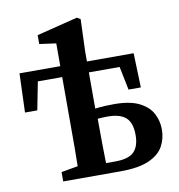

<svg xmlns="http://www.w3.org/2000/svg" viewBox="-78 -759 774 830"><g transform="rotate(-10 309.0 -343.5)"><path d="M133 0V-41L206 -54Q207 -91 207 -135Q207 -179 207 -210V-445H100L76 -322H22L28 -493H207V-593L134 -603V-642L314 -687L329 -678L324 -537V-493H529L534 -342H480L459 -445H324V-286Q346 -289 366.5 -290Q387 -291 407 -291Q476 -291 516.5 -271Q557 -251 574.5 -218.5Q592 -186 592 -147Q592 -108 574 -74.5Q556 -41 510.5 -20.5Q465 0 384 0ZM327 -214Q327 -179 327.5 -131.5Q328 -84 329 -46H370Q428 -46 452 -70Q476 -94 476 -144Q476 -197 450.5 -220Q425 -243 371 -243Q360 -243 349 -242.5Q338 -242 327 -241Z"/></g></svg>

Font: Source Serif Pro SemiBold
Style: Regular
Weight: 600
Designer: Frank Grießhammer
Foundry: Adobe Systems Incorporated
Version: Version 3.001;hotconv 1.0.111;makeotfexe 2.5.65597